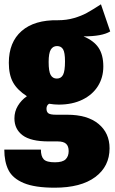

<svg xmlns="http://www.w3.org/2000/svg" viewBox="-35 -645 532 892"><path d="M477 -499Q440 -476 353 -476Q401 -456 423 -423Q445 -390 445 -336Q445 -285 420 -245Q395 -205 348 -182Q301 -159 238 -159Q217 -159 193 -163Q181 -156 181 -140Q181 -125 190 -118.5Q199 -112 226 -112H277Q371 -112 422.5 -69.5Q474 -27 474 44Q474 128 407.5 177.5Q341 227 219 227Q127 227 75.5 205.5Q24 184 4.5 145.5Q-15 107 -15 50H155Q155 81 168 95Q181 109 220 109Q256 109 270 95Q284 81 284 57Q284 34 272 23Q260 12 233 12H191Q108 12 70 -16.5Q32 -45 32 -95Q32 -127 48 -153.5Q64 -180 90 -198Q45 -227 25.5 -262.5Q6 -298 6 -353Q6 -449 65.5 -501Q125 -553 234 -551Q274 -551 308.5 -561Q343 -571 368.5 -585Q394 -599 434 -625ZM191 -357Q191 -313 200.5 -296.5Q210 -280 229 -280Q249 -280 258 -297.5Q267 -315 267 -360Q267 -401 258 -416Q249 -431 230 -431Q211 -431 201 -414.5Q191 -398 191 -357Z"/></svg>

Font: Fira Sans Extra Condensed Black
Style: Regular
Weight: 900
Width: 1
Designer: Carrois Corporate & Edenspiekermann AG
Foundry: Carrois Corporate GbR & Edenspiekermann AG
Version: Version 4.203